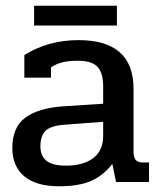

<svg xmlns="http://www.w3.org/2000/svg" viewBox="-20 -635 563 670"><path d="M99 -615H388V-546H99ZM23 -119Q23 -191 68.5 -224.5Q114 -258 200 -264L340 -273V-334Q340 -381 320 -402Q300 -423 252 -423Q219 -423 197.5 -417.5Q176 -412 158 -400V-364H65V-443Q149 -495 254 -495Q446 -495 446 -325V-106Q446 -86 453.5 -77Q461 -68 478 -68H500V0H385L372 -63Q340 -22 297.5 -3.5Q255 15 186 15Q106 15 64.5 -20Q23 -55 23 -119ZM340 -162V-210L208 -200Q159 -197 140 -179.5Q121 -162 121 -124Q121 -91 142 -74Q163 -57 210 -57Q270 -57 305 -83Q340 -109 340 -162Z"/></svg>

Font: Pridi
Style: Regular
Weight: 400
Designer: Katatrad Team
Foundry: CadsonDemak
Version: Version 1.001